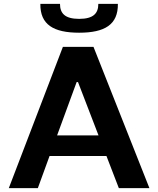

<svg xmlns="http://www.w3.org/2000/svg" viewBox="-20 -972 818 992"><path d="M752 0 463 -730H305L25.5 0H175.5L236 -166H530L594 0ZM188.5 -952C187 -844.5 257 -803 389 -803C521 -803 590.5 -844.5 589 -952H488C488 -903 462.5 -874.5 389 -874.5C315.5 -874.5 290 -903 290 -952ZM275 -272.5 376 -548H383L489 -272.5Z"/></svg>

Font: Monaspace Neon Wide
Style: Bold
Weight: 700
Width: 7
Designer: Riley Cran & the Lettermatic Team
Foundry: Lettermatic
Version: Version 1.000 (Monaspace Neon)